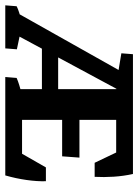

<svg xmlns="http://www.w3.org/2000/svg" viewBox="75 -605 523 727"><g transform="rotate(90 336.5 -241.5)"><path d="M-6.8 0 -3.4 -43Q5.9 -47.9 21 -52.7Q36.1 -57.6 54.2 -61.5L20.5 -42.5L268.6 -483.4H342.8L105 -41.5L97.2 -57.1L159.7 -43.9L156.2 0ZM264.6 0 268.1 -43Q291.5 -53.2 329.1 -62L310.5 -12.2V-88.9H426.8V-12.2L409.7 -58.1L474.6 -43.9L471.2 0ZM122.1 -138.7 143.1 -200.2H359.9V-138.7ZM371.6 0V-63.5H625.5L637.2 0ZM310.5 -7.3V-476.6H426.8V-7.3ZM637.2 0 542 -40.5 606.9 -153.8H659.2Q660.2 -120.6 654.5 -80.6Q648.9 -40.5 637.2 0ZM363.8 -215.3V-280.8H569.8L564.9 -215.3ZM254.4 -426.3 174.8 -439.5 178.2 -483.4H286.1ZM331.1 -419.9 273.4 -421.9 295.4 -483.4H631.8L622.6 -419.9ZM589.4 -338.4 540.5 -440.9 631.8 -483.4Q639.6 -448.2 642.1 -410.6Q644.5 -373 642.6 -338.4Z"/></g></svg>

Font: Markazi Text
Style: Regular
Weight: 400
Designer: Borna Izadpanah (Arabic designer), Fiona Ross (Arabic design director) and Florian Runge (Latin designer)
Foundry: Borna Izadpanah and Florian Runge
Version: Version 1.000